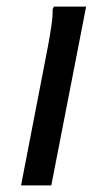

<svg xmlns="http://www.w3.org/2000/svg" viewBox="-20 -564 324 584"><path d="M44 0 116 -372Q120 -392 126 -424Q132 -456 136.5 -487Q141 -518 140 -536L144 -544H242L136 0Z"/></svg>

Font: Kufam
Style: Italic
Weight: 400
Italic angle: -11°
Designer: Artur Schmal
Foundry: Original Type
Version: Version 1.301; ttfautohint (v1.8.3)